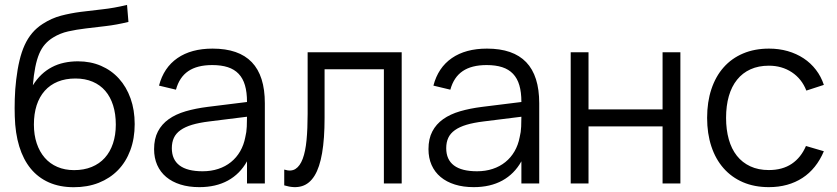

<svg xmlns="http://www.w3.org/2000/svg" viewBox="-20 -755 3443 790"><path d="M282.8 15.3Q339.8 15.5 386.2 -2.8Q432.5 -21.2 465.4 -54.9Q498.3 -88.7 516.2 -136.8Q534.2 -185 534.2 -244.3Q534.2 -302.5 517.2 -350Q500.3 -397.5 469.4 -431.6Q438.5 -465.7 395.6 -484.2Q352.7 -502.7 300.8 -502.7Q270.5 -502.7 243.7 -496.8Q216.8 -491 193.7 -478.8Q170.5 -466.7 150.9 -448.2Q131.3 -429.7 115.2 -404Q118.8 -447.2 125.2 -478.8Q131.5 -510.3 141.2 -533.5Q151 -556.7 165.2 -572.8Q179.5 -589 198.8 -600.8Q227.2 -618.3 260.6 -625.8Q294 -633.3 332.6 -637.9Q371.2 -642.5 415.2 -647.7Q459.3 -652.8 508.5 -664.8L502.7 -734.8Q448.7 -721.7 401.4 -716.7Q354.2 -711.7 311.8 -706.1Q269.3 -700.5 230.9 -690.4Q192.5 -680.3 156.2 -657Q131 -641 112.6 -619.2Q94.2 -597.5 81.3 -569.2Q68.5 -541 60.2 -505.8Q51.8 -470.7 46.7 -427.5Q44.3 -408.2 42.8 -387.8Q41.3 -367.5 40.8 -347.9Q40.2 -328.3 40.2 -310Q40.3 -291.7 40.8 -275.7Q42.7 -206.7 59.2 -152.7Q75.7 -98.7 106.3 -61.3Q137 -24 181.3 -4.4Q225.7 15.2 282.8 15.3ZM284.8 -55Q246.7 -55 216.1 -68.2Q185.5 -81.3 164.1 -105.9Q142.7 -130.5 131.1 -165.2Q119.5 -199.8 119.5 -242.3Q119.5 -286.7 130.8 -321.8Q142.2 -356.8 164.1 -381.4Q186 -406 217.8 -419Q249.7 -432 290.5 -432Q330.2 -432 361.1 -418.8Q392 -405.7 413.2 -381.1Q434.3 -356.5 445.4 -321.4Q456.5 -286.3 456.5 -242.3Q456.5 -199.3 444.8 -164.6Q433.2 -129.8 411.2 -105.5Q389.3 -81.2 357.3 -68.1Q325.3 -55 284.8 -55Z M854.7 -555Q766.7 -555 710.1 -515.9Q653.5 -476.8 634.3 -402.7L704 -386Q718 -437.5 754.8 -462.4Q791.5 -487.3 853.3 -487.3Q890.2 -487.3 917.2 -478.6Q944.3 -469.8 961.9 -451.3Q979.5 -432.8 987.9 -404.2Q996.3 -375.7 996.3 -335.7V-275.3Q996.3 -257.3 995.4 -234.2Q994.5 -211 989.3 -190.7Q983.2 -158.5 968.1 -132.4Q953 -106.3 930.3 -88.1Q907.7 -69.8 878.2 -60.1Q848.8 -50.3 813.7 -50.3Q750.5 -50.3 718.8 -74.3Q687 -98.3 687 -145.3Q687 -169.7 695.5 -187.9Q704 -206.2 722.7 -219.5Q741.3 -232.8 770.5 -241.6Q799.7 -250.3 840.8 -255.3L1012.3 -276.7L1009.8 -337L834.2 -315.2Q784.7 -309 743.9 -297.1Q703.2 -285.2 674.3 -264.7Q645.5 -244.2 629.8 -214.1Q614 -184 614 -141.3Q614 -105.2 626.8 -76.1Q639.7 -47 663.9 -26.8Q688.2 -6.5 722.5 4.2Q756.8 15 800.3 15Q868.3 15 917.8 -12.1Q967.3 -39.2 996.3 -91.2V0H1069.7V-330.3Q1069.7 -443.2 1016.1 -499.1Q962.5 -555 854.7 -555Z M1149.5 -57.3Q1177.3 -48.2 1195.8 -59.9Q1214.3 -71.7 1225.6 -101.7Q1236.8 -131.7 1241.3 -178.6Q1245.8 -225.5 1245.8 -286.5V-540H1632.8V0H1559.5V-470H1315.5V-269.8Q1315.5 -184.2 1305.3 -125.2Q1295.2 -66.2 1274.5 -32.5Q1253.8 1.2 1222.6 10.8Q1191.3 20.5 1149.5 7.7Z M1983.7 -555Q1895.7 -555 1839.1 -515.9Q1782.5 -476.8 1763.3 -402.7L1833 -386Q1847 -437.5 1883.8 -462.4Q1920.5 -487.3 1982.3 -487.3Q2019.2 -487.3 2046.2 -478.6Q2073.3 -469.8 2090.9 -451.3Q2108.5 -432.8 2116.9 -404.2Q2125.3 -375.7 2125.3 -335.7V-275.3Q2125.3 -257.3 2124.4 -234.2Q2123.5 -211 2118.3 -190.7Q2112.2 -158.5 2097.1 -132.4Q2082 -106.3 2059.3 -88.1Q2036.7 -69.8 2007.2 -60.1Q1977.8 -50.3 1942.7 -50.3Q1879.5 -50.3 1847.8 -74.3Q1816 -98.3 1816 -145.3Q1816 -169.7 1824.5 -187.9Q1833 -206.2 1851.7 -219.5Q1870.3 -232.8 1899.5 -241.6Q1928.7 -250.3 1969.8 -255.3L2141.3 -276.7L2138.8 -337L1963.2 -315.2Q1913.7 -309 1872.9 -297.1Q1832.2 -285.2 1803.3 -264.7Q1774.5 -244.2 1758.8 -214.1Q1743 -184 1743 -141.3Q1743 -105.2 1755.8 -76.1Q1768.7 -47 1792.9 -26.8Q1817.2 -6.5 1851.5 4.2Q1885.8 15 1929.3 15Q1997.3 15 2046.8 -12.1Q2096.3 -39.2 2125.3 -91.2V0H2198.7V-330.3Q2198.7 -443.2 2145.1 -499.1Q2091.5 -555 1983.7 -555Z M2328.2 0V-540H2401.5V-305H2706.2V-540H2779.5V0H2706.2V-235H2401.5V0Z M3143.5 15Q3183.8 15 3218.4 5.4Q3253 -4.2 3281.6 -22.8Q3310.2 -41.3 3332.4 -69Q3354.7 -96.7 3369.8 -132.7L3296.2 -154.3Q3275.8 -106.7 3237.7 -81Q3199.5 -55.3 3143.5 -55.3Q3100 -55.3 3067.1 -70.7Q3034.2 -86 3011.9 -114.1Q2989.7 -142.2 2978.6 -181.9Q2967.5 -221.7 2967.5 -270Q2967.5 -320 2978.9 -359.6Q2990.3 -399.2 3012.8 -427.1Q3035.2 -455 3068 -469.8Q3100.8 -484.7 3143.5 -484.7Q3197 -484.7 3237.9 -457.8Q3278.8 -430.8 3297.8 -382.3L3369.8 -405.7Q3358.5 -440.2 3337.2 -467.8Q3316 -495.5 3286.7 -514.9Q3257.3 -534.3 3221.2 -544.7Q3185 -555 3144.2 -555Q3084.8 -555 3037.6 -535Q2990.3 -515 2957.4 -477.8Q2924.5 -440.7 2907 -387.9Q2889.5 -335.2 2889.5 -270Q2889.5 -205.5 2906.9 -152.8Q2924.3 -100 2957.2 -62.8Q2990 -25.5 3037.1 -5.2Q3084.2 15 3143.5 15Z"/></svg>

Font: Vela Sans GX ExtLt
Style: Regular
Weight: 200
Designer: Principal design: Mikhail Sharanda - project Manrope.
Design modification: Ravid Balaliev
Foundry: Mikhail Sharanda
Version: Version 1.001